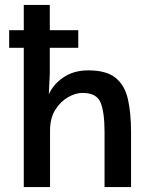

<svg xmlns="http://www.w3.org/2000/svg" viewBox="-20 -755 615 775"><path d="M76 0V-562H17V-633H76V-735H181V-633H296V-562H181V-459L177 -374Q195 -415 236.5 -443Q278 -471 336 -471Q410 -471 447 -440.5Q484 -410 496.5 -354Q509 -298 509 -221V0H402V-222Q402 -302 386 -341Q370 -380 313 -380Q285 -380 254.5 -362.5Q224 -345 203 -311.5Q182 -278 182 -228V0Z"/></svg>

Font: Alata
Style: Regular
Weight: 400
Designer: Spyros Zevelakis, Eben Sorkin
Foundry: Spyros Zevelakis
Version: Version 1.005; ttfautohint (v1.8.4.7-5d5b)